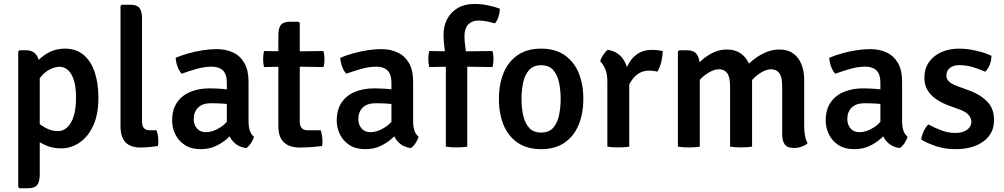

<svg xmlns="http://www.w3.org/2000/svg" viewBox="-20 -760 5204 995"><path d="M114.5 -499.5Q150.5 -499.5 168.2 -475.5Q186 -451.5 186 -408.5V144Q186 181.5 172.8 198.5Q159.5 215.5 124.5 215.5H81L74.5 209V-493L81 -499.5ZM490 -253.5Q490 -165 462 -106.5Q434 -48 390 -19.5Q346 9 296.5 9Q248 9 207.8 -11.2Q167.5 -31.5 133.5 -56L147.5 -143.5Q176.5 -120.5 210.8 -100.5Q245 -80.5 280 -80.5Q307 -80.5 328.2 -99.8Q349.5 -119 361.8 -157.5Q374 -196 374 -254Q374 -311 362.2 -346.2Q350.5 -381.5 331.2 -397.8Q312 -414 289 -414Q266 -414 239.8 -401.2Q213.5 -388.5 190.5 -360.5Q167.5 -332.5 154.5 -285.5L131 -364.5Q139.5 -399.5 165.5 -432.5Q191.5 -465.5 230.2 -486.8Q269 -508 316 -508Q374 -508 412.8 -475.8Q451.5 -443.5 470.8 -386Q490 -328.5 490 -253.5Z M791 -85Q795.5 -73 798 -58.2Q800.5 -43.5 800.5 -28.5Q800.5 -22 800 -15.5Q799.5 -9 798 -3Q779.5 -0.5 755 2Q730.5 4.5 708 4.5Q656 4.5 630.2 -22.8Q604.5 -50 604.5 -105.5V-729L611 -735.5H654.5Q689.5 -735.5 702.8 -718.8Q716 -702 716 -664V-129.5Q716 -107.5 725.8 -96.2Q735.5 -85 756 -85Z M872 -134.5Q872 -192.5 897.8 -229.5Q923.5 -266.5 967.2 -284.2Q1011 -302 1064.5 -302Q1091.5 -302 1126.5 -299.8Q1161.5 -297.5 1191.5 -291V-215.5Q1166 -221.5 1133 -223.2Q1100 -225 1073 -225Q1030 -225 1007 -202.8Q984 -180.5 984 -142.5Q984 -114 1000.5 -94.5Q1017 -75 1047.5 -75Q1082.5 -75 1121.2 -99.5Q1160 -124 1186.5 -171L1203.5 -88.5Q1185.5 -67 1159.2 -43.2Q1133 -19.5 1098.5 -3.2Q1064 13 1020 13Q970 13 937 -9Q904 -31 888 -65Q872 -99 872 -134.5ZM1296 -51.5Q1292.5 -36 1280.8 -18.5Q1269 -1 1256 7.5Q1222 2.5 1200.5 -15Q1179 -32.5 1168.5 -57.2Q1158 -82 1155.5 -108V-331.5Q1155.5 -375 1135.2 -394.8Q1115 -414.5 1077 -414.5Q1040.5 -414.5 1001 -403.5Q961.5 -392.5 921.5 -378Q908.5 -391.5 900 -415Q891.5 -438.5 890.5 -460.5Q919.5 -473 956 -483.2Q992.5 -493.5 1030.8 -499.5Q1069 -505.5 1102.5 -505.5Q1150.5 -505.5 1187.8 -488Q1225 -470.5 1246.5 -433.2Q1268 -396 1268 -337.5V-132.5Q1268 -106 1274 -85.5Q1280 -65 1296 -51.5Z M1422.5 -576Q1422.5 -614 1435.5 -630.8Q1448.5 -647.5 1483.5 -647.5H1527L1533.5 -640.5V-129Q1533.5 -108.5 1543.2 -96.8Q1553 -85 1575.5 -85H1642Q1646 -73 1648.5 -58Q1651 -43 1651 -28.5Q1651 -22 1650.8 -15.5Q1650.5 -9 1648.5 -3Q1623 0 1593.2 2.2Q1563.5 4.5 1533.5 4.5Q1479 4.5 1450.8 -22.8Q1422.5 -50 1422.5 -105.5ZM1656.5 -495.5Q1661.5 -475.5 1661.5 -454.5Q1661.5 -443.5 1660.5 -433.2Q1659.5 -423 1656.5 -412.5L1488 -415L1348 -412.5Q1343.5 -433 1343.5 -454.5Q1343.5 -474.5 1348 -495.5L1490 -493.5Z M1725 -134.5Q1725 -192.5 1750.8 -229.5Q1776.5 -266.5 1820.2 -284.2Q1864 -302 1917.5 -302Q1944.5 -302 1979.5 -299.8Q2014.5 -297.5 2044.5 -291V-215.5Q2019 -221.5 1986 -223.2Q1953 -225 1926 -225Q1883 -225 1860 -202.8Q1837 -180.5 1837 -142.5Q1837 -114 1853.5 -94.5Q1870 -75 1900.5 -75Q1935.5 -75 1974.2 -99.5Q2013 -124 2039.5 -171L2056.5 -88.5Q2038.5 -67 2012.2 -43.2Q1986 -19.5 1951.5 -3.2Q1917 13 1873 13Q1823 13 1790 -9Q1757 -31 1741 -65Q1725 -99 1725 -134.5ZM2149 -51.5Q2145.5 -36 2133.8 -18.5Q2122 -1 2109 7.5Q2075 2.5 2053.5 -15Q2032 -32.5 2021.5 -57.2Q2011 -82 2008.5 -108V-331.5Q2008.5 -375 1988.2 -394.8Q1968 -414.5 1930 -414.5Q1893.5 -414.5 1854 -403.5Q1814.5 -392.5 1774.5 -378Q1761.5 -391.5 1753 -415Q1744.5 -438.5 1743.5 -460.5Q1772.5 -473 1809 -483.2Q1845.5 -493.5 1883.8 -499.5Q1922 -505.5 1955.5 -505.5Q2003.5 -505.5 2040.8 -488Q2078 -470.5 2099.5 -433.2Q2121 -396 2121 -337.5V-132.5Q2121 -106 2127 -85.5Q2133 -65 2149 -51.5Z M2345 -493.5 2532.5 -495.5Q2537.5 -476 2537.5 -454.5Q2537.5 -444 2536.2 -433.2Q2535 -422.5 2532.5 -412.5L2344 -415L2204.5 -412.5Q2202 -422.5 2200.8 -433.2Q2199.5 -444 2199.5 -454.5Q2199.5 -465 2200.8 -475.2Q2202 -485.5 2204.5 -495.5ZM2290.5 -446Q2287.5 -481 2283 -514.8Q2278.5 -548.5 2278.5 -580Q2278.5 -625.5 2297.5 -661.5Q2316.5 -697.5 2352.2 -718.5Q2388 -739.5 2437.5 -739.5Q2474 -739.5 2510.2 -732Q2546.5 -724.5 2570 -715Q2570.5 -695.5 2563.5 -673.5Q2556.5 -651.5 2544.5 -639Q2526 -644.5 2503.5 -649Q2481 -653.5 2460 -653.5Q2425.5 -653.5 2406.2 -632.8Q2387 -612 2387 -573Q2387 -543.5 2392.2 -510.2Q2397.5 -477 2401.5 -444.5V0Q2389 2 2374.2 3Q2359.5 4 2345 4Q2332 4 2317.5 3Q2303 2 2290.5 0Z M3003 -247.5Q3003 -170.5 2978 -111.5Q2953 -52.5 2904.5 -19.8Q2856 13 2784 13Q2712 13 2663 -20.2Q2614 -53.5 2589.8 -112.2Q2565.5 -171 2565.5 -247.5Q2565.5 -324.5 2590.2 -383.2Q2615 -442 2663.8 -475Q2712.5 -508 2784 -508Q2856.5 -508 2905.2 -474.8Q2954 -441.5 2978.5 -383Q3003 -324.5 3003 -247.5ZM2682.5 -247.5Q2682.5 -202 2691.2 -162.2Q2700 -122.5 2722 -97.8Q2744 -73 2784.5 -73Q2825 -73 2846.8 -97.8Q2868.5 -122.5 2877 -162.2Q2885.5 -202 2885.5 -247.5Q2885.5 -293 2877 -332.8Q2868.5 -372.5 2846.8 -397.2Q2825 -422 2784.5 -422Q2744 -422 2722 -397.2Q2700 -372.5 2691.2 -332.8Q2682.5 -293 2682.5 -247.5Z M3414.5 -495.5Q3414.5 -473.5 3407.8 -442.8Q3401 -412 3386.5 -388.5Q3376 -391.5 3365.2 -392.8Q3354.5 -394 3344 -394Q3317 -394 3296.8 -383.2Q3276.5 -372.5 3262 -354.8Q3247.5 -337 3237 -314.8Q3226.5 -292.5 3219 -270L3203.5 -290Q3204.5 -326.5 3213 -363.8Q3221.5 -401 3239.2 -432.2Q3257 -463.5 3286.2 -482.5Q3315.5 -501.5 3358.5 -501.5Q3374 -501.5 3387 -500Q3400 -498.5 3414.5 -495.5ZM3090.5 -442Q3094 -457.5 3105.8 -475.2Q3117.5 -493 3130 -502Q3184 -492.5 3210.5 -451.8Q3237 -411 3241 -348.5V0Q3230 2 3215 3Q3200 4 3184.5 4Q3169.5 4 3154.5 3Q3139.5 2 3127.5 0V-339Q3127.5 -380 3115.2 -405.5Q3103 -431 3090.5 -442Z M3541.5 -499.5Q3576.5 -499.5 3591.5 -477.8Q3606.5 -456 3606.5 -418V0Q3595 2 3580 3Q3565 4 3550 4Q3535 4 3520 3Q3505 2 3493 0V-492.5L3499.5 -499.5ZM3763.5 -311Q3763.5 -361 3748.5 -381Q3733.5 -401 3706.5 -401Q3682.5 -401 3655 -385.2Q3627.5 -369.5 3604.2 -343.8Q3581 -318 3568.5 -287.5V-395.5Q3591 -425.5 3619 -450Q3647 -474.5 3679.5 -489Q3712 -503.5 3746 -503.5Q3789.5 -503.5 3818.8 -483Q3848 -462.5 3862.8 -427.2Q3877.5 -392 3877.5 -348V0Q3865.5 2 3850.5 3Q3835.5 4 3820.5 4Q3805.5 4 3790.5 3Q3775.5 2 3763.5 0ZM4033.5 -312Q4033.5 -362 4018.2 -381.5Q4003 -401 3976.5 -401Q3953.5 -401 3926.8 -385.8Q3900 -370.5 3876 -344Q3852 -317.5 3836 -285V-405.5Q3860.5 -432.5 3890 -454.8Q3919.5 -477 3952.2 -490.2Q3985 -503.5 4018.5 -503.5Q4062 -503.5 4090.8 -482.8Q4119.5 -462 4133.5 -426.5Q4147.5 -391 4147.5 -346.5V-109.5Q4147.5 -83 4151.5 -59Q4155.5 -35 4165.5 -17.5Q4153.5 -7 4134.5 0Q4115.5 7 4094.5 7Q4061 7 4047.2 -11.2Q4033.5 -29.5 4033.5 -65Z M4259 -134.5Q4259 -192.5 4284.8 -229.5Q4310.5 -266.5 4354.2 -284.2Q4398 -302 4451.5 -302Q4478.5 -302 4513.5 -299.8Q4548.5 -297.5 4578.5 -291V-215.5Q4553 -221.5 4520 -223.2Q4487 -225 4460 -225Q4417 -225 4394 -202.8Q4371 -180.5 4371 -142.5Q4371 -114 4387.5 -94.5Q4404 -75 4434.5 -75Q4469.5 -75 4508.2 -99.5Q4547 -124 4573.5 -171L4590.5 -88.5Q4572.5 -67 4546.2 -43.2Q4520 -19.5 4485.5 -3.2Q4451 13 4407 13Q4357 13 4324 -9Q4291 -31 4275 -65Q4259 -99 4259 -134.5ZM4683 -51.5Q4679.5 -36 4667.8 -18.5Q4656 -1 4643 7.5Q4609 2.5 4587.5 -15Q4566 -32.5 4555.5 -57.2Q4545 -82 4542.5 -108V-331.5Q4542.5 -375 4522.2 -394.8Q4502 -414.5 4464 -414.5Q4427.5 -414.5 4388 -403.5Q4348.5 -392.5 4308.5 -378Q4295.5 -391.5 4287 -415Q4278.5 -438.5 4277.5 -460.5Q4306.5 -473 4343 -483.2Q4379.5 -493.5 4417.8 -499.5Q4456 -505.5 4489.5 -505.5Q4537.5 -505.5 4574.8 -488Q4612 -470.5 4633.5 -433.2Q4655 -396 4655 -337.5V-132.5Q4655 -106 4661 -85.5Q4667 -65 4683 -51.5Z M4754.5 -36.5Q4755.5 -55 4766 -78.2Q4776.5 -101.5 4791 -115Q4822.5 -98 4858.2 -84.5Q4894 -71 4930.5 -71Q4969 -71 4991.2 -87.2Q5013.5 -103.5 5014 -128Q5014 -148 4999 -164.8Q4984 -181.5 4954.5 -192L4897 -213Q4862.5 -225.5 4833.8 -244.5Q4805 -263.5 4787.8 -291.2Q4770.5 -319 4770.5 -357Q4770.5 -404 4794 -437.8Q4817.5 -471.5 4858.2 -489.8Q4899 -508 4950.5 -508Q4993 -508 5039.8 -497Q5086.5 -486 5118 -471Q5118.5 -457 5114.5 -440.8Q5110.5 -424.5 5102.8 -410.8Q5095 -397 5085 -388.5Q5058 -401 5022.8 -411.8Q4987.5 -422.5 4950.5 -422.5Q4920.5 -422.5 4902.5 -407.8Q4884.5 -393 4884.5 -369.5Q4884.5 -350 4898.5 -337Q4912.5 -324 4941.5 -313.5L5003 -291Q5059.5 -270.5 5095.5 -234Q5131.5 -197.5 5131.5 -138Q5131.5 -68 5076.8 -27.5Q5022 13 4931.5 13Q4878.5 13 4833 -1.8Q4787.5 -16.5 4754.5 -36.5Z"/></svg>

Font: Signika Light Medium
Style: Regular
Weight: 500
Version: Version 2.003;gftools[0.9.32]